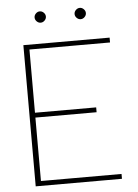

<svg xmlns="http://www.w3.org/2000/svg" viewBox="-58 -903 683 947"><g transform="rotate(-5 283.5 -429.0)"><path d="M147 -830Q147 -841 155.5 -849.5Q164 -858 175 -858Q186 -858 194.5 -849.5Q203 -841 203 -830Q203 -819 194.5 -810.5Q186 -802 175 -802Q164 -802 155.5 -810.5Q147 -819 147 -830ZM345 -830Q345 -841 353.5 -849.5Q362 -858 373 -858Q384 -858 392.5 -849.5Q401 -841 401 -830Q401 -819 392.5 -810.5Q384 -802 373 -802Q362 -802 353.5 -810.5Q345 -819 345 -830ZM80 -699H507V-675H108V-362H411V-338H108V-24H507V0H80Z"/></g></svg>

Font: Prompt Thin
Style: Regular
Weight: 250
Designer: Katatrad Team
Foundry: CadsonDemak
Version: Version 1.001